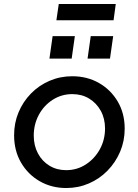

<svg xmlns="http://www.w3.org/2000/svg" viewBox="-20 -935 697 967"><path d="M314 12Q240 12 180.5 -22Q121 -56 86 -116Q51 -176 51 -254Q51 -316 73.5 -369.5Q96 -423 136 -464Q176 -505 229.5 -528Q283 -551 344 -551Q419 -551 478.5 -517Q538 -483 573 -423.5Q608 -364 608 -287Q608 -225 585 -171Q562 -117 521.5 -75.5Q481 -34 427.5 -11Q374 12 314 12ZM313 -78Q368 -78 412.5 -107Q457 -136 483 -183.5Q509 -231 509 -288Q509 -338 487.5 -377Q466 -416 429 -438.5Q392 -461 344 -461Q290 -461 245.5 -432.5Q201 -404 175.5 -356.5Q150 -309 150 -252Q150 -202 171 -162.5Q192 -123 229 -100.5Q266 -78 313 -78ZM264 -833 276 -915H563L552 -833ZM229 -640 245 -753H357L341 -640ZM421 -640 437 -753H550L534 -640Z"/></svg>

Font: Plus Jakarta Sans Medium
Style: Italic
Weight: 500
Italic angle: -8°
Designer: Gumpita Rahayu
Foundry: Tokotype
Version: Version 2.071; ttfautohint (v1.8.4.7-5d5b);gftools[0.9.29]